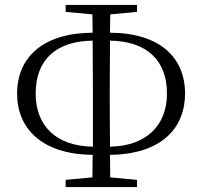

<svg xmlns="http://www.w3.org/2000/svg" viewBox="-20 -755 818 775"><path d="M245 0H533V-29L425 -39L424 -130C631 -132 727 -238 727 -377C727 -524 624 -622 424 -623L425 -697L533 -707V-735H245V-707L353 -697L354 -623C155 -622 49 -525 49 -377C49 -238 147 -132 354 -130L353 -39L245 -29ZM355 -163C207 -165 124 -247 124 -377C124 -513 205 -589 354 -591L355 -393V-338ZM424 -591C572 -589 654 -512 654 -377C654 -248 569 -165 424 -163L423 -338V-395Z"/></svg>

Font: Noto Serif JP Light
Style: Regular
Weight: 300
Designer: Ryoko NISHIZUKA 西塚涼子 (kana & ideographs); Frank Grießhammer (Latin, Greek & Cyrillic); Wenlong ZHANG 张文龙 (bopomofo); San
Foundry: Adobe
Version: Version 2.001;hotconv 1.1.0;makeotfexe 2.6.0